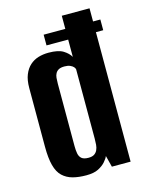

<svg xmlns="http://www.w3.org/2000/svg" viewBox="-101 -692 577 762"><g transform="rotate(-15 188.0 -311.5)"><path d="M139 -532V-576H372V-532ZM159 7Q127 7 103 0.5Q79 -6 62 -22Q45 -38 37 -68Q29 -98 29 -145V-386Q29 -419 38 -441Q47 -463 62 -476.5Q77 -490 96.5 -496Q116 -502 139 -502Q179 -502 199 -489.5Q219 -477 228 -461V-630H342V0H265L253 -47Q249 -37 238 -24.5Q227 -12 208.5 -2.5Q190 7 159 7ZM185 -58Q200 -58 208.5 -63.5Q217 -69 221.5 -78.5Q226 -88 227 -100Q228 -112 228 -126V-410Q227 -415 222.5 -420Q218 -425 209 -429Q200 -433 186 -433Q171 -433 162.5 -428.5Q154 -424 149.5 -416Q145 -408 144 -397.5Q143 -387 143 -374V-117Q143 -100 145.5 -86.5Q148 -73 157 -65.5Q166 -58 185 -58Z"/></g></svg>

Font: Alumni Sans Thin
Style: Bold
Weight: 700
Version: Version 1.018